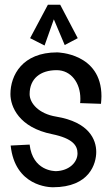

<svg xmlns="http://www.w3.org/2000/svg" viewBox="-20 -788 466 810"><path d="M406 -350C407 -361 408 -372 408 -382C408 -565 221 -567 221 -567C74 -567 24 -470 24 -391C24 -338 60 -250 200 -222C287 -204 307 -174 307 -141C307 -103 272 -68 217 -66C210 -66 118 -66 105 -178L25 -174C43 -2 188 2 203 2C359 2 386 -99 386 -147C386 -199 356 -273 217 -296C143 -308 105 -353 105 -391C105 -457 151 -492 219 -492C280 -492 319 -438 319 -372C319 -365 319 -359 318 -353ZM308 -627 234 -768H182L107 -627L168 -596L219 -740H193L253 -598Z"/></svg>

Font: Englebert
Style: Regular
Weight: 400
Designer: Astigmatic (AOETI)
Foundry: Astigmatic (AOETI)
Version: Version 1.000